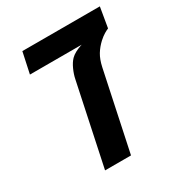

<svg xmlns="http://www.w3.org/2000/svg" viewBox="-153 -733 778 836"><g transform="rotate(-30 235.5 -315.0)"><path d="M133.3 0 219.7 -408.7Q224.1 -430.7 234.9 -454.6Q245.6 -478.5 259.8 -493.2Q269.5 -502.9 283.2 -510.3Q296.9 -517.6 311.5 -522.5L318.8 -524.9H58.6L81.1 -629.9H470.7L453.6 -528.8Q445.8 -525.9 432.6 -518.1Q419.4 -510.3 404.3 -496.6Q383.3 -477.1 369.1 -453.9Q355 -430.7 347.2 -394.5L263.7 0Z"/></g></svg>

Font: Open Sans Condensed
Style: Italic
Weight: 400
Width: 3
Italic angle: -12°
Designer: Monotype Design Team
Foundry: Monotype Imaging Inc.
Version: Version 3.000